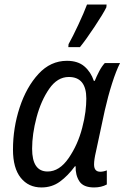

<svg xmlns="http://www.w3.org/2000/svg" viewBox="-20 -813 547 843"><path d="M162 10Q208 10 243 -15.5Q278 -41 309 -83H312Q311 -44 328.5 -17Q346 10 393 10Q425 10 449 -3V-65Q434 -59 420 -59Q393 -59 393 -91Q393 -112 401 -146L440 -328Q454 -390 472 -446.5Q490 -503 507 -536H440Q427 -522 415.5 -500Q404 -478 396 -458H392Q379 -497 350.5 -521.5Q322 -546 274 -546Q202 -546 149 -488.5Q96 -431 66.5 -341.5Q37 -252 37 -156Q37 -75 71 -32.5Q105 10 162 10ZM189 -60Q121 -60 121 -160Q121 -224 140.5 -297.5Q160 -371 196 -423Q232 -475 282 -475Q359 -475 359 -380Q359 -354 355 -322Q351 -290 341 -252Q322 -178 281.5 -119Q241 -60 189 -60ZM280 -606H331Q357 -638 395.5 -696Q434 -754 447 -781L448 -793H362Q349 -758 324 -704.5Q299 -651 281 -619Z"/></svg>

Font: Noto Sans UI SemiCondensed
Style: Italic
Weight: 400
Width: 4
Italic angle: -12°
Designer: Monotype Design Team
Foundry: Monotype Imaging Inc.
Version: Version 1.901